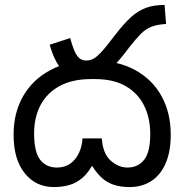

<svg xmlns="http://www.w3.org/2000/svg" viewBox="-20 -745 746 777"><path d="M323 -425Q294 -425 267.5 -436Q241 -447 219 -477.5Q197 -508 181 -564L264 -591Q279 -536 293 -518Q307 -500 329 -500Q349 -500 366.5 -512.5Q384 -525 416 -565L447 -605Q481 -649 509.5 -675Q538 -701 570 -713Q602 -725 646 -725L652 -648Q617 -646 593.5 -637Q570 -628 550.5 -608.5Q531 -589 505 -556L482 -526Q454 -490 429 -468Q404 -446 378.5 -435.5Q353 -425 323 -425ZM504 12Q467 12 438 2Q409 -8 386.5 -30.5Q364 -53 343 -90L362 -92Q341 -49 315 -26.5Q289 -4 260 4Q231 12 198 12Q125 12 80 -44Q35 -100 35 -200Q35 -289 74 -356.5Q113 -424 185 -462Q257 -500 357 -500Q457 -500 527 -461.5Q597 -423 634 -355.5Q671 -288 671 -200Q671 -132 650.5 -84.5Q630 -37 592.5 -12.5Q555 12 504 12ZM496 -67Q538 -67 563 -98Q588 -129 588 -202Q588 -267 563.5 -317Q539 -367 489.5 -396Q440 -425 364 -425H349Q274 -425 222.5 -397.5Q171 -370 144.5 -320.5Q118 -271 118 -205Q118 -130 142.5 -98.5Q167 -67 210 -67Q255 -67 282.5 -99.5Q310 -132 314 -185H392Q396 -124 427.5 -95.5Q459 -67 496 -67Z"/></svg>

Font: hexutelugu05
Style: Book
Weight: 400
Designer: Jelle Bosma - Monotype Design Team
Foundry: Monotype Imaging Inc.
Version: Version 2.003